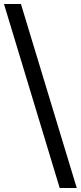

<svg xmlns="http://www.w3.org/2000/svg" viewBox="-20 -828 407 968"><path d="M281 120 0 -808H85.5L367 120Z"/></svg>

Font: Encode Sans Expanded
Style: Regular
Weight: 400
Width: 7
Designer: Multiple Designers
Foundry: Impallari Type
Version: Version 2.000